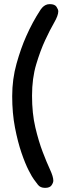

<svg xmlns="http://www.w3.org/2000/svg" viewBox="-20 -874 324 929"><path d="M144 -6Q136 -16 119 -49Q102 -82 84 -134.5Q66 -187 52.5 -256.5Q39 -326 39 -409Q39 -491 60 -566Q81 -641 107 -699Q137 -767 175 -825Q175 -825 178 -829.5Q181 -834 186.5 -839.5Q192 -845 200.5 -849.5Q209 -854 221 -854Q245 -854 253.5 -841Q262 -828 262 -819Q262 -799 242 -764.5Q222 -730 198.5 -679.5Q175 -629 155 -562Q135 -495 135 -411Q135 -325 151 -257.5Q167 -190 186.5 -139Q206 -88 222 -53.5Q238 -19 238 0Q238 10 229.5 22.5Q221 35 198 35Q175 35 163.5 20Q152 5 144 -6Z"/></svg>

Font: Life Savers ExtraBold
Style: Regular
Weight: 800
Designer: Pablo Impallari, Rodrigo Fuenzalida, Brenda Gallo
Foundry: Pablo Impallari, Rodrigo Fuenzalida, Brenda Gallo
Version: Version 3.001; ttfautohint (v0.95) -l 8 -r 50 -G 200 -x 14 -